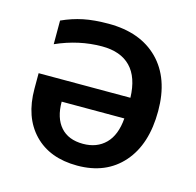

<svg xmlns="http://www.w3.org/2000/svg" viewBox="-87 -640 754 740"><g transform="rotate(15 290.0 -270.0)"><path d="M258.8 -549.8Q385.7 -549.8 457.8 -477.1Q529.8 -404.3 529.8 -273.9Q529.8 -141.1 463.4 -65.7Q397 9.8 282.2 9.8Q172.4 9.8 109.6 -55.4Q46.9 -120.6 46.9 -233.9V-295.9H413.1Q410.6 -377.4 370.8 -418.2Q331.1 -459 256.8 -459Q164.6 -459 74.2 -418.9V-513.2Q115.7 -532.2 158.4 -541Q201.2 -549.8 258.8 -549.8ZM282.2 -77.1Q337.4 -77.1 371.6 -111.3Q405.8 -145.5 411.1 -212.9H161.1Q161.1 -147.9 192.4 -112.5Q223.6 -77.1 282.2 -77.1Z"/></g></svg>

Font: JBL Sans
Style: Semibold
Weight: 600
Version: Version 1.10